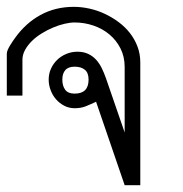

<svg xmlns="http://www.w3.org/2000/svg" viewBox="-20 -544 538 564"><path d="M346.2 -347.2Q346.2 -377.4 334 -401.6Q321.8 -425.8 301.3 -442.9Q280.8 -460 254.2 -469Q227.5 -478 199.2 -478Q186 -478 169.4 -474.1Q152.8 -470.2 136 -463.1Q119.1 -456.1 102.8 -446Q86.4 -436 74 -423.8Q61.5 -411.6 53.7 -397.5Q45.9 -383.3 45.9 -368.2V-263.2H0V-386.2Q0 -391.1 2.7 -397.5Q5.4 -403.8 9.3 -410.2Q13.2 -416.5 17.1 -422.4Q21 -428.2 23.9 -432.1Q55.2 -476.1 98.9 -500Q142.6 -523.9 196.8 -523.9Q219.2 -523.9 242.4 -518.8Q265.6 -513.7 287.1 -503.7Q308.6 -493.7 327.9 -479.5Q347.2 -465.3 361.3 -447.3Q375.5 -429.2 383.8 -407.5Q392.1 -385.7 392.1 -360.8V0H346.2L262.2 -245.1Q245.6 -237.3 231.7 -231.7Q217.8 -226.1 199.2 -226.1Q182.6 -226.1 168.7 -233.4Q154.8 -240.7 144.5 -252.4Q134.3 -264.2 128.7 -279.3Q123 -294.4 123 -310.1Q123 -327.6 129.9 -342.5Q136.7 -357.4 148.2 -368.4Q159.7 -379.4 175 -385.7Q190.4 -392.1 207.5 -392.1Q225.6 -392.1 239 -385.7Q252.4 -379.4 262.2 -368.7Q272 -357.9 278.8 -344Q285.6 -330.1 291 -314.9L346.2 -154.8ZM163.1 -310.1Q163.1 -292 171.4 -280.5Q179.7 -269 199.2 -269Q240.2 -269 240.2 -310.1Q240.2 -330.1 229.2 -339.1Q218.3 -348.1 199.2 -348.1Q180.7 -348.1 171.9 -338.1Q163.1 -328.1 163.1 -310.1Z"/></svg>

Font: Saysettha OT
Style: Regular
Weight: 400
Designer: John M. Durdin and Silvain Dupertuis
Foundry: Lao Script for Windows
Version: Version 2.000